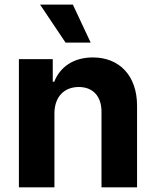

<svg xmlns="http://www.w3.org/2000/svg" viewBox="-20 -797 662 817"><path d="M211.6 -315.3C212 -385.7 253.9 -426.8 315 -426.8C375.7 -426.8 412.3 -387.1 411.9 -320.3V0H563.2V-347.3C563.2 -474.4 488.6 -552.6 375 -552.6C294 -552.6 235.4 -512.8 210.9 -449.2H204.5V-545.5H60.4V0H211.6ZM150.6 -777.3 258.9 -615.8H365.8L290.1 -777.3Z"/></svg>

Font: Margiela Sans
Style: Bold
Weight: 700
Designer: Stefan Endress, Andreas Faust
Version: Version 1.100;FEAKit 1.0